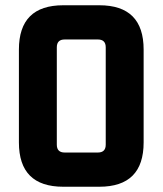

<svg xmlns="http://www.w3.org/2000/svg" viewBox="-20 -710 618 730"><path d="M51.9 -168.4V-521.6Q51.9 -690 220.3 -690H357.7Q526.1 -690 526.1 -521.6V-168.4Q526.1 0 357.7 0H220.3Q51.9 0 51.9 -168.4ZM196 -159.9Q196 -130.1 226 -130.1H352Q382 -130.1 382 -159.9V-530.1Q382 -559.9 352 -559.9H226Q196 -559.9 196 -530.1Z"/></svg>

Font: Oxanium ExtraLight
Style: Regular
Weight: 200
Designer: Severin Meyer
Version: Version 2.000